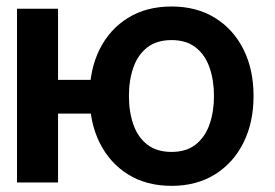

<svg xmlns="http://www.w3.org/2000/svg" viewBox="-20 -573 865 603"><path d="M261.4 -271.7Q261.4 -355.1 293 -418.3Q324.6 -481.5 382.3 -517Q440 -552.6 518.8 -552.6Q597.3 -552.6 655 -517Q712.7 -481.5 744.5 -418.3Q776.3 -355.1 776.3 -271.7Q776.3 -188.2 744.5 -124.6Q712.7 -61.1 655 -25.2Q597.3 10.7 518.8 10.7Q440 10.7 382.3 -25.2Q324.6 -61.1 293 -124.6Q261.4 -188.2 261.4 -271.7ZM33.4 -545.5H162.3V0H33.4ZM60.4 -322.1H354V-216.3H60.4ZM652 -271.7Q652 -321 638.1 -360.8Q624.3 -400.6 594.8 -423.8Q565.3 -447.1 518.8 -447.1Q471.9 -447.1 442.3 -423.8Q412.6 -400.6 398.8 -360.8Q384.9 -321 384.9 -271.7Q384.9 -221.9 398.8 -182.2Q412.6 -142.4 442.3 -119.1Q471.9 -95.9 518.8 -95.9Q565.3 -95.9 594.8 -119.3Q624.3 -142.8 638.1 -182.5Q652 -222.3 652 -271.7Z"/></svg>

Font: DeltaSans SemiBold
Style: Regular
Weight: 600
Designer: Rasmus Andersson
Foundry: rsms
Version: Version 3.012